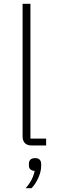

<svg xmlns="http://www.w3.org/2000/svg" viewBox="-20 -760 298 1003"><path d="M146 0Q122 0 110 -12.5Q98 -25 98 -47V-740H139V-36H221V0ZM114 223Q151 182 161 133Q131 130 131 105V96Q131 66 164 66Q179 66 187 74Q195 82 195 96V107Q195 136 180.5 168.5Q166 201 145 223Z"/></svg>

Font: Anuphan ExtraLight
Style: Regular
Weight: 200
Designer: Cadson Demak
Version: Version 3.001